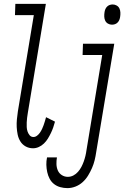

<svg xmlns="http://www.w3.org/2000/svg" viewBox="-20 -755 640 988"><path d="M150 8Q129 8 112 -1.5Q95 -11 85 -27Q75 -43 71 -62Q67 -81 66 -101Q65 -121 67 -141.5Q69 -162 72 -182L154 -677H57L59 -735H216L123 -173Q121 -161 119.5 -149Q118 -137 117.5 -125Q117 -113 117.5 -101.5Q118 -90 121.5 -79Q125 -68 132.5 -59Q140 -50 152 -50Q162 -50 171 -57Q180 -64 186 -73Q192 -82 196.5 -91.5Q201 -101 204.5 -111Q208 -121 211 -131Q214 -141 217 -152L263 -129Q259 -114 254 -99.5Q249 -85 242 -70.5Q235 -56 226.5 -42Q218 -28 206 -16.5Q194 -5 179.5 1.5Q165 8 150 8ZM556 -628Q545 -628 535.5 -633.5Q526 -639 521.5 -648.5Q517 -658 516.5 -669.5Q516 -681 518 -693Q519 -700 522 -707.5Q525 -715 531 -721Q537 -727 544.5 -729.5Q552 -732 560 -732Q571 -732 580.5 -726.5Q590 -721 594.5 -711.5Q599 -702 599.5 -690.5Q600 -679 598 -667Q597 -660 594 -652.5Q591 -645 585 -639Q579 -633 571.5 -630.5Q564 -628 556 -628ZM327 213Q308 213 290 208Q272 203 258 192Q244 181 235.5 165Q227 149 223 130.5Q219 112 218.5 93Q218 74 222 55H273Q270 72 270.5 89.5Q271 107 277.5 122Q284 137 298 146Q312 155 329 155Q344 155 357.5 148Q371 141 381.5 129Q392 117 399 103.5Q406 90 411 76Q416 62 419.5 47.5Q423 33 425 18L506 -472H405L407 -530H568L475 28Q472 49 467 69.5Q462 90 453.5 109.5Q445 129 433.5 148Q422 167 405.5 182Q389 197 368.5 205Q348 213 327 213Z"/></svg>

Font: Iosevka Curly Slab LtEx
Style: Italic
Weight: 300
Width: 7
Italic angle: -9°
Monospace: yes
Designer: Belleve Invis
Foundry: Belleve Invis
Version: Version 11.1.0; ttfautohint (v1.8.3)